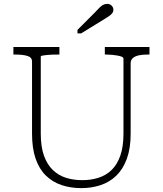

<svg xmlns="http://www.w3.org/2000/svg" viewBox="-20 -952 838 989"><path d="M190 -264Q190 -196 206.5 -150Q223 -104 252.5 -76Q282 -48 320.5 -36Q359 -24 404 -24Q449 -24 488 -36.5Q527 -49 555.5 -77Q584 -105 600 -151Q616 -197 616 -264V-650Q616 -656 608 -659.5Q600 -663 587 -665.5Q574 -668 558.5 -669.5Q543 -671 529 -671H520V-710H750V-671H739Q715 -671 695.5 -667Q676 -663 664.5 -653Q653 -643 653 -626V-263Q653 -188 633.5 -134.5Q614 -81 579.5 -47.5Q545 -14 498.5 1.5Q452 17 399 17Q344 17 297.5 1.5Q251 -14 216.5 -47.5Q182 -81 163.5 -134.5Q145 -188 145 -264V-635Q145 -657 121 -664Q97 -671 60 -671H49V-710H286V-671H277Q263 -671 247.5 -670.5Q232 -670 219 -668.5Q206 -667 198 -665.5Q190 -664 190 -661ZM467 -886 379 -798V-780H398L515 -852Q530 -861 541 -868.5Q552 -876 558 -884Q564 -892 564 -902Q564 -914 555 -923Q546 -932 532 -932Q520 -932 509.5 -926Q499 -920 489.5 -909.5Q480 -899 467 -886Z"/></svg>

Font: Roboto Serif Thin
Style: Regular
Weight: 250
Designer: Greg Gazdowicz
Foundry: Commercial Type
Version: Version 1.004